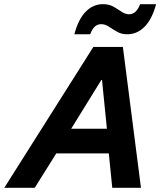

<svg xmlns="http://www.w3.org/2000/svg" viewBox="-78 -900 768 920"><path d="M-57.5 0 369.2 -675H510.8L597.5 0H460L443.3 -165H191.7L88.3 0ZM263.3 -283.3H434.2L410.8 -516.7H407.5ZM278.3 -735.8Q297.5 -808.3 332.9 -844.2Q368.3 -880 415 -880Q445 -880 465.8 -867.9Q486.7 -855.8 504.6 -843.8Q522.5 -831.7 540.8 -831.7Q575 -831.7 593.3 -880H670Q650.8 -808.3 615 -772.1Q579.2 -735.8 531.7 -735.8Q504.2 -735.8 482.9 -747.9Q461.7 -760 443.8 -772.1Q425.8 -784.2 406.7 -784.2Q389.2 -784.2 376.3 -772.5Q363.3 -760.8 354.2 -735.8Z"/></svg>

Font: Funnel Sans
Style: Bold Italic
Weight: 700
Italic angle: -14.036°
Designer: NORD ID, Kristian Moeller
Foundry: Dicotype
Version: Version 1.000